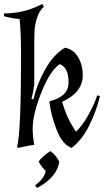

<svg xmlns="http://www.w3.org/2000/svg" viewBox="-21 -723 519 958"><path d="M150 -489V-303Q145 -262 136 -229L146 -228Q164 -305 205 -378Q246 -451 303 -485Q346 -477 369 -437.5Q392 -398 392 -347Q392 -262 289 -215Q310 -140 347 -83L358 -66Q388 -93 418.5 -147Q449 -201 464 -247L478 -244Q459 -166 423 -94.5Q387 -23 336 15Q289 -3 261 -76.5Q233 -150 226 -211V-218Q273 -229 297 -252.5Q321 -276 321 -312Q321 -387 277 -403Q227 -368 184.5 -259.5Q142 -151 142 -81Q142 -42 150 0Q125 2 70 15L64 10Q84 -59 84 -442Q84 -561 77 -628Q39 -631 -1 -642V-656Q100 -656 190 -703L198 -690Q175 -669 164 -634.5Q153 -600 151.5 -572Q150 -544 150 -489ZM231 31Q258 51 275 84Q263 162 164 215L154 202Q201 167 207 130Q187 111 172 84Q178 72 197.5 55Q217 38 231 31Z"/></svg>

Font: Almendra
Style: Italic
Weight: 400
Italic angle: -12°
Designer: Ana Sanfelippo
Foundry: Ana Sanfelippo
Version: Version 1.004